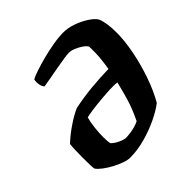

<svg xmlns="http://www.w3.org/2000/svg" viewBox="-189 -868 1017 1017"><g transform="rotate(-45 319.0 -360.0)"><path d="M216 0Q198 0 172.5 -9Q147 -18 120 -32.5Q93 -47 71.5 -63.5Q50 -80 41 -94Q39 -105 38.5 -129Q38 -153 38 -181.5Q38 -210 39 -236Q40 -262 42 -277Q78 -311 122.5 -341Q167 -371 202 -386Q268 -400 337 -406.5Q406 -413 467 -414Q478 -482 478.5 -522.5Q479 -563 478 -570Q473 -581 455 -593.5Q437 -606 416.5 -614.5Q396 -623 380 -623Q368 -623 341 -619Q314 -615 280.5 -609Q247 -603 215.5 -597Q184 -591 162 -588Q152 -599 149 -618Q146 -637 150 -653Q164 -661 196.5 -672Q229 -683 271 -694Q313 -705 356.5 -712.5Q400 -720 436 -720Q469 -720 506 -707Q543 -694 574 -674Q605 -654 617 -634Q634 -592 634 -520Q634 -459 619.5 -384.5Q605 -310 579.5 -236.5Q554 -163 521 -106Q491 -82 440.5 -57.5Q390 -33 331 -16.5Q272 0 216 0ZM274 -90Q286 -90 305.5 -92.5Q325 -95 345 -100.5Q365 -106 377 -113Q407 -175 422 -225.5Q437 -276 450 -330Q431 -333 397 -331.5Q363 -330 324.5 -326.5Q286 -323 254 -318.5Q222 -314 208 -310Q200 -283 196 -246.5Q192 -210 192 -177.5Q192 -145 196 -129Q205 -119 220 -110Q235 -101 250.5 -95.5Q266 -90 274 -90Z"/></g></svg>

Font: Texturina 72pt 72pt Black
Style: Italic
Weight: 900
Italic angle: -11°
Designer: Guillermo Torres Carreño
Foundry: Omnibus-Type
Version: Version 1.002; ttfautohint (v1.8.3)